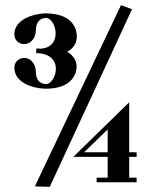

<svg xmlns="http://www.w3.org/2000/svg" viewBox="-20 -732 603 749"><path d="M116 -5 174 -3 495 -696 452 -712ZM357 -21H513V-39H484V-120H513V-138H484V-333L266 -120H400V-39H357ZM400 -227V-138H308ZM277 -455C284 -485 272 -513 242 -530C276 -548 285 -579 277 -611C262 -669 201 -679 161 -680H159H156C97 -677 49 -652 39 -617V-618C28 -580 50 -560 75 -560C100 -560 120 -584 120 -615C120 -636 129 -660 157 -662H159H162C181 -659 197 -630 197 -602C197 -572 181 -544 136 -542C131 -543 127 -543 122 -543L121 -525C125 -525 129 -524 133 -524C180 -520 198 -492 198 -464C198 -435 181 -407 162 -404H159H157C129 -406 120 -429 120 -451C120 -482 100 -506 75 -506C50 -506 28 -486 39 -448V-449C49 -413 97 -388 156 -386H159H161C201 -386 262 -397 277 -455Z"/></svg>

Font: Purple Purse
Style: Regular
Weight: 400
Designer: Astigmatic (AOETI)
Foundry: Astigmatic (AOETI)
Version: Version 1.000